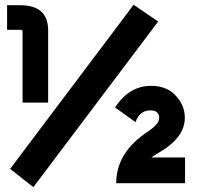

<svg xmlns="http://www.w3.org/2000/svg" viewBox="-20 -769 855 806"><path d="M467.8 0Q467.8 -129.4 601.6 -217.3Q648.4 -248.5 648.4 -273.9Q648.4 -305.7 610.8 -305.7Q566.4 -305.7 548.8 -256.3L462.9 -317.9Q522.5 -408.7 613.8 -408.7Q678.7 -408.7 716.3 -369.1Q755.9 -327.6 755.9 -274.9Q755.9 -192.4 651.9 -131.3Q630.4 -118.7 615.2 -107.9H756.8V0ZM9.8 -747.1H64.9Q182.1 -747.1 182.1 -641.1V-338.4H74.7V-636.7Q74.7 -644 64.9 -644H9.8ZM541 -749 644 -678.7 120.1 16.6 22.5 -60.1Z"/></svg>

Font: Newest Shape
Style: Bold
Weight: 700
Designer: Wojciech Kalinowski "wmk69" (wmk69@o2.pl)
Foundry: Wojciech Kalinowski "wmk69" (wmk69@o2.pl)
Version: Version 1.0.0; 2022-02-24